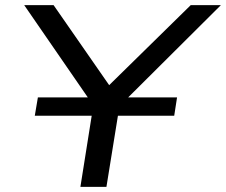

<svg xmlns="http://www.w3.org/2000/svg" viewBox="-20 -725 877 745"><path d="M292 0 349 -359 358 -293 74 -705H188L404 -394H403L720 -705H837L423 -293L451 -359L393 0ZM115 -276 127 -347H667L656 -276Z"/></svg>

Font: Nunito Sans 7pt Expanded
Style: Italic
Weight: 400
Width: 7
Italic angle: -9°
Designer: Vernon Adams
Foundry: Vernon Adams
Version: Version 3.101;gftools[0.9.27]